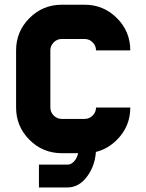

<svg xmlns="http://www.w3.org/2000/svg" viewBox="-20 -655 626 821"><path d="M314.5 0H244.1Q163.1 0 106 -57.1Q48.8 -114.3 48.8 -195.3V-439.5Q48.8 -520.5 106 -577.6Q163.1 -634.8 244.1 -634.8H341.8Q422.9 -634.8 480 -577.6Q537.1 -520.5 537.1 -439.5H390.6Q390.6 -459.5 376.2 -473.9Q361.8 -488.3 341.8 -488.3H244.1Q224.1 -488.3 209.7 -473.9Q195.3 -459.5 195.3 -439.5V-195.3Q195.3 -175.3 209.7 -160.9Q224.1 -146.5 244.1 -146.5H341.8Q361.8 -146.5 376.2 -160.9Q390.6 -175.3 390.6 -195.3H537.1Q537.1 -114.3 480 -57.1Q440.4 -17.6 390.1 -5.4Q385.7 53.2 355 96.2Q319.3 146.5 268.6 146.5H146.5V48.8H268.6Q288.6 48.8 303.2 26.9Q311 14.6 314.5 0Z"/></svg>

Font: Audex
Style: Regular
Weight: 400
Designer: GGBotNet
Foundry: GGBotNet
Version: 1.00